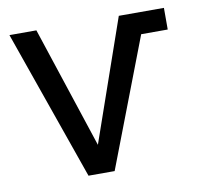

<svg xmlns="http://www.w3.org/2000/svg" viewBox="-64 -593 699 661"><g transform="rotate(-10 285.0 -262.0)"><path d="M285.2 0H193.8L9.8 -523.9H104L244.1 -99.1L392.1 -523.9H549.8V-448.2H457Z"/></g></svg>

Font: Miedinger*
Style: Book
Weight: 400
Version: Version 001.000